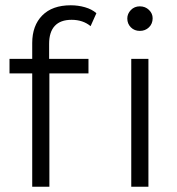

<svg xmlns="http://www.w3.org/2000/svg" viewBox="-20 -707 672 727"><path d="M166 -541V-484H315V-429H167V0H102V-429H16V-484H102V-544Q102 -610 140 -648.5Q178 -687 248 -687Q276 -687 302 -679.5Q328 -672 345 -657L323 -608Q294 -632 251 -632Q209 -632 187.5 -609Q166 -586 166 -541ZM477 -484H542V0H477ZM462 -637Q462 -655 475.5 -669Q489 -683 509.5 -683Q530 -683 544 -669.5Q558 -656 558 -638Q558 -617 544 -603.5Q530 -590 509.5 -590Q489 -590 475.5 -603.5Q462 -617 462 -637Z"/></svg>

Font: Montserrat Ace
Style: Regular
Weight: 400
Designer: Julieta Ulanovsky
Foundry: Julieta Ulanovsky
Version: Version 1